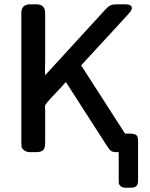

<svg xmlns="http://www.w3.org/2000/svg" viewBox="-20 -714 702 901"><path d="M80.1 -44.9V-652.8Q80.1 -693.8 122.1 -693.8H150.9Q191.9 -693.8 191.9 -651.9V-419.9Q191.9 -415 191.4 -404.5Q190.9 -394 190.9 -388.9Q190.9 -383.8 191.4 -375Q191.9 -366.2 191.9 -360.8L474.1 -668.9Q488.3 -684.1 498.5 -689Q508.8 -693.8 530.8 -693.8H568.8Q598.6 -693.8 599.1 -674.8Q599.1 -666 575.2 -640.1L360.8 -407.2L566.9 -86.9H591.8Q610.8 -86.9 619.4 -80.1Q627.9 -73.2 627.9 -53.2V131.8Q627.9 151.9 619.9 159.4Q611.8 167 591.8 167H569.8Q553.7 167 545.9 159.4Q538.1 151.9 537.6 146.5Q537.1 141.1 537.1 127.9V0H527.8Q509.8 0 501.5 -5.6Q493.2 -11.2 480 -32.2L289.1 -329.1Q273.9 -312 259 -295.9Q244.1 -279.8 235.1 -270.5Q226.1 -261.2 218 -252.7Q210 -244.1 206.1 -239Q202.1 -233.9 198.5 -229.5Q194.8 -225.1 193.4 -222.2Q191.9 -219.2 191.4 -216.6Q190.9 -213.9 190.9 -210Q190.9 -209 191.4 -205.6Q191.9 -202.1 191.9 -200.2V-43Q191.9 -16.1 180.9 -8.1Q169.9 0 149.9 0H123Q103 0 92.5 -9Q82 -18.1 81.1 -24.9Q80.1 -31.7 80.1 -44.9Z"/></svg>

Font: CMU Sans Serif Demi Condensed
Style: DemiCondensed
Weight: 600
Width: 3
Version: Version 0.7.0